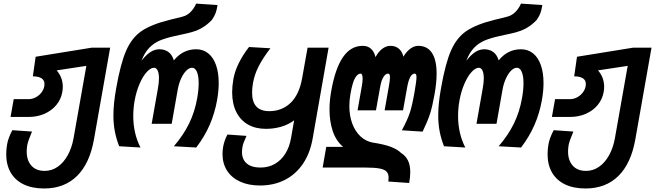

<svg xmlns="http://www.w3.org/2000/svg" viewBox="-20 -814 3640 1064"><path d="M14.5 40.5Q14.5 12.5 19.5 -14.5Q22 -31 29.8 -51.8Q37.5 -72.5 48.5 -92.5L157.5 -85Q135.5 -34 131 -9.5Q128 9.5 128 25.5Q128 75 154 104Q180 133 227.5 133Q267 133 299.8 110.2Q332.5 87.5 355.2 46.5Q378 5.5 387.5 -47.5L458.5 -449L294 -424Q328 -385 328 -332.5Q328 -320 325.5 -305Q318.5 -264 292.5 -232.5Q266.5 -201 226.8 -183.5Q187 -166 139.5 -166H38.5L56 -264.5H138Q160.5 -264.5 181 -276.2Q201.5 -288 214 -307.5Q226.5 -327 226.5 -348.5Q226.5 -370 209.5 -380.5Q192.5 -391 162 -391L177.5 -499.5L489.5 -550H590.5L501 -43Q477.5 91.5 407 161Q336.5 230.5 224.5 230.5Q158.5 230.5 111.2 207.8Q64 185 39.2 142.2Q14.5 99.5 14.5 40.5Z M608.5 -174.5Q608.5 -240 624 -325.5Q648 -462 679.2 -533.5Q710.5 -605 764.2 -641.8Q818 -678.5 918 -703.5L989 -721Q1017 -728 1036.5 -748Q1056 -768 1067 -794L1185.5 -786Q1181 -758 1175 -741.8Q1169 -725.5 1155 -704.5Q1130.5 -678 1098.8 -659.2Q1067 -640.5 1015.5 -629L947 -614Q898 -603 865.8 -589.5Q833.5 -576 807.5 -549.5Q781.5 -523 764 -477Q788 -508.5 812.5 -524.8Q837 -541 864 -541Q891.5 -541 912.5 -526.5Q933.5 -512 943.5 -479.5Q993.5 -541 1067 -541Q1106 -541 1134.2 -518.2Q1162.5 -495.5 1177.2 -453.2Q1192 -411 1192 -353.5Q1192 -310 1183 -259Q1170 -186.5 1142 -122Q1114 -57.5 1067.5 3.5L943.5 -3.5Q996 -64.5 1027.8 -129.2Q1059.5 -194 1073 -271Q1081 -316 1081 -353Q1081 -393.5 1071.2 -416Q1061.5 -438.5 1044.5 -438.5Q1028 -438.5 1012 -422.2Q996 -406 983.5 -378.5Q971 -351 965 -318L931.5 -128H820.5L855.5 -326Q861 -357.5 861 -379.5Q861 -407 853.8 -422.8Q846.5 -438.5 833.5 -438.5Q815 -438.5 793.5 -415.2Q772 -392 753.8 -350.2Q735.5 -308.5 726 -256Q718.5 -213.5 718.5 -171.5Q718.5 -74.5 758.5 3.5L640.5 -3.5Q624.5 -44 616.5 -85.5Q608.5 -127 608.5 -174.5Z M1213 38.5Q1213 20 1217 -3Q1220 -18.5 1226.2 -36.5Q1232.5 -54.5 1240.5 -68.5L1346 -61Q1335 -36.5 1330.2 -23.8Q1325.5 -11 1323.5 1.5Q1321 17.5 1321 28Q1321 69.5 1347.5 92Q1374 114.5 1423.5 114.5Q1467.5 114.5 1502.8 94.5Q1538 74.5 1561.2 37.5Q1584.5 0.5 1593 -50L1610 -147Q1577.5 -123 1537.5 -111.5Q1497.5 -100 1453.5 -100Q1396 -100 1354 -124Q1312 -148 1289.2 -193.8Q1266.5 -239.5 1266.5 -303.5Q1266.5 -336.5 1273.5 -377Q1281.5 -420.5 1304.2 -466Q1327 -511.5 1360 -553.5L1478.5 -546.5Q1438 -494 1414.2 -448.2Q1390.5 -402.5 1382 -354Q1377 -325.5 1377 -300.5Q1377 -198 1472 -198Q1543 -198 1591 -244.5Q1639 -291 1655 -384.5L1684.5 -550H1801L1712.5 -45.5Q1698 36.5 1658 94.8Q1618 153 1557.5 183.5Q1497 214 1420.5 214Q1357.5 214 1310.5 192.5Q1263.5 171 1238.2 131.5Q1213 92 1213 38.5Z M2133.5 171.5Q2133.5 149.5 2122.8 137.5Q2112 125.5 2084.5 120Q2057 114.5 2005 114.5H1768L1788 0H1881.5Q1842 -33.5 1824 -87.5Q1806 -141.5 1806 -207.5Q1806 -257 1815.5 -309Q1837.5 -435 1880.8 -497.5Q1924 -560 1990 -560Q2018.5 -560 2036.2 -543.5Q2054 -527 2061 -497.5Q2076.5 -527 2098.2 -543.5Q2120 -560 2143.5 -560Q2172 -560 2190.5 -544Q2209 -528 2215.5 -500Q2232 -528 2253.8 -544Q2275.5 -560 2297.5 -560Q2348 -560 2373.8 -520.8Q2399.5 -481.5 2399.5 -406.5Q2399.5 -356 2388.5 -293.5Q2376 -223.5 2362.8 -182.5Q2349.5 -141.5 2322 -84.5L2207 -92Q2238.5 -150.5 2251.5 -190.5Q2264.5 -230.5 2277.5 -305.5Q2288 -364.5 2288 -386.5Q2288 -398 2285.5 -402Q2283 -406 2277.5 -406Q2263.5 -406 2253 -386Q2242.5 -366 2236.5 -331L2213.5 -202.5H2111.5L2135.5 -339Q2141 -368.5 2141 -385.5Q2141 -397.5 2138.2 -401.8Q2135.5 -406 2130.5 -406Q2117 -406 2105 -387.5Q2093 -369 2086.5 -331L2063.5 -202.5H1961.5L1985.5 -339Q1989.5 -361 1989.5 -378Q1989.5 -406 1978 -406Q1962 -406 1947.8 -382Q1933.5 -358 1922 -293Q1916 -258.5 1916 -226.5Q1916 -172.5 1932.2 -129Q1948.5 -85.5 1977.8 -58.2Q2007 -31 2045 -24Q2110 -14 2146.5 0Q2183 14 2203 34Q2227.5 49 2240.5 74.8Q2253.5 100.5 2253.5 141Q2253.5 167 2247.5 200L2132 192Q2133.5 181 2133.5 171.5Z M2408.5 -174.5Q2408.5 -240 2424 -325.5Q2448 -462 2479.2 -533.5Q2510.5 -605 2564.2 -641.8Q2618 -678.5 2718 -703.5L2789 -721Q2817 -728 2836.5 -748Q2856 -768 2867 -794L2985.5 -786Q2981 -758 2975 -741.8Q2969 -725.5 2955 -704.5Q2930.5 -678 2898.8 -659.2Q2867 -640.5 2815.5 -629L2747 -614Q2698 -603 2665.8 -589.5Q2633.5 -576 2607.5 -549.5Q2581.5 -523 2564 -477Q2588 -508.5 2612.5 -524.8Q2637 -541 2664 -541Q2691.5 -541 2712.5 -526.5Q2733.5 -512 2743.5 -479.5Q2793.5 -541 2867 -541Q2906 -541 2934.2 -518.2Q2962.5 -495.5 2977.2 -453.2Q2992 -411 2992 -353.5Q2992 -310 2983 -259Q2970 -186.5 2942 -122Q2914 -57.5 2867.5 3.5L2743.5 -3.5Q2796 -64.5 2827.8 -129.2Q2859.5 -194 2873 -271Q2881 -316 2881 -353Q2881 -393.5 2871.2 -416Q2861.5 -438.5 2844.5 -438.5Q2828 -438.5 2812 -422.2Q2796 -406 2783.5 -378.5Q2771 -351 2765 -318L2731.5 -128H2620.5L2655.5 -326Q2661 -357.5 2661 -379.5Q2661 -407 2653.8 -422.8Q2646.5 -438.5 2633.5 -438.5Q2615 -438.5 2593.5 -415.2Q2572 -392 2553.8 -350.2Q2535.5 -308.5 2526 -256Q2518.5 -213.5 2518.5 -171.5Q2518.5 -74.5 2558.5 3.5L2440.5 -3.5Q2424.5 -44 2416.5 -85.5Q2408.5 -127 2408.5 -174.5Z M3014.5 40.5Q3014.5 12.5 3019.5 -14.5Q3022 -31 3029.8 -51.8Q3037.5 -72.5 3048.5 -92.5L3157.5 -85Q3135.5 -34 3131 -9.5Q3128 9.5 3128 25.5Q3128 75 3154 104Q3180 133 3227.5 133Q3267 133 3299.8 110.2Q3332.5 87.5 3355.2 46.5Q3378 5.5 3387.5 -47.5L3458.5 -449L3294 -424Q3328 -385 3328 -332.5Q3328 -320 3325.5 -305Q3318.5 -264 3292.5 -232.5Q3266.5 -201 3226.8 -183.5Q3187 -166 3139.5 -166H3038.5L3056 -264.5H3138Q3160.5 -264.5 3181 -276.2Q3201.5 -288 3214 -307.5Q3226.5 -327 3226.5 -348.5Q3226.5 -370 3209.5 -380.5Q3192.5 -391 3162 -391L3177.5 -499.5L3489.5 -550H3590.5L3501 -43Q3477.5 91.5 3407 161Q3336.5 230.5 3224.5 230.5Q3158.5 230.5 3111.2 207.8Q3064 185 3039.2 142.2Q3014.5 99.5 3014.5 40.5Z"/></svg>

Font: JuliaMono SemiBoldItalic
Style: Regular
Weight: 600
Italic angle: -9°
Monospace: yes
Designer: cormullion
Foundry: corm
Version: Version 0.049; ttfautohint (v1.8.4)